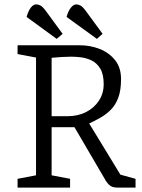

<svg xmlns="http://www.w3.org/2000/svg" viewBox="-20 -854 647 874"><path d="M238 -677 101 -777Q109 -805 120.5 -819.5Q132 -834 144 -834Q155 -834 165 -828.5Q175 -823 191 -801L265 -700ZM421 -677 283 -777Q291 -805 303 -819.5Q315 -834 327 -834Q337 -834 347 -828.5Q357 -823 373 -801L447 -700ZM60 0V-40L144 -56V-592L60 -608V-648H342Q391 -648 434 -631Q477 -614 504 -580Q531 -546 531 -494Q531 -443 518.5 -409.5Q506 -376 484.5 -354.5Q463 -333 437.5 -318.5Q412 -304 386 -292L528 -59L597 -40V0H517Q496 0 485 -6.5Q474 -13 463 -29L319 -275H215V-56L299 -40V0ZM215 -325H287Q335 -325 372 -344Q409 -363 430.5 -396Q452 -429 452 -471Q452 -516 436.5 -541.5Q421 -567 397.5 -578.5Q374 -590 349 -593Q324 -596 304 -596Q285 -596 260.5 -594.5Q236 -593 215 -591Z"/></svg>

Font: Faustina Light Light
Style: Regular
Weight: 300
Version: Version 1.200